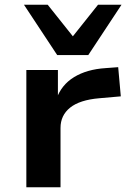

<svg xmlns="http://www.w3.org/2000/svg" viewBox="-20 -789 541 809"><path d="M91 0V-494H224V-370H217Q238 -431 292 -464Q346 -497 425 -502L478 -506L489 -383L398 -375Q316 -368 275.5 -335.5Q235 -303 235 -250V0ZM221 -557 81 -769H181L287 -636L393 -769H492L352 -557Z"/></svg>

Font: Nunito Sans 10pt Expanded
Style: Bold
Weight: 700
Width: 7
Designer: Vernon Adams
Foundry: Vernon Adams
Version: Version 3.101;gftools[0.9.27]